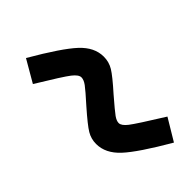

<svg xmlns="http://www.w3.org/2000/svg" viewBox="-27 -667 668 668"><g transform="rotate(45 307.0 -332.5)"><path d="M229 -449Q255 -449 276.5 -436Q298 -423 346 -380Q390 -342 404 -332Q418 -322 429 -322Q442 -322 458 -342.5Q474 -363 533 -458L613 -410Q548 -298 509.5 -256.5Q471 -215 425 -215Q400 -215 379 -227.5Q358 -240 308 -284Q267 -321 252 -332Q237 -343 225 -343Q212 -343 195.5 -322Q179 -301 122 -207L41 -254Q106 -366 144.5 -407.5Q183 -449 229 -449Z"/></g></svg>

Font: Intel One Mono Medium
Style: Italic
Weight: 500
Italic angle: -16°
Monospace: yes
Designer: Fred Shallcrass
Foundry: Frere-Jones Type LLC
Version: Version 1.400;hotconv 1.1.0;makeotfexe 2.6.0;FJTRelease1.4